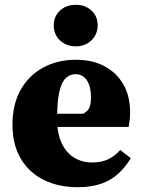

<svg xmlns="http://www.w3.org/2000/svg" viewBox="-20 -765 590 800"><path d="M304 15Q223 15 162 -15.5Q101 -46 66.5 -104Q32 -162 32 -246Q32 -330 66 -390.5Q100 -451 160 -483.5Q220 -516 296 -516Q366 -516 416.5 -488.5Q467 -461 494.5 -412.5Q522 -364 522 -299Q522 -280 520.5 -266Q519 -252 516 -236H147V-291H327Q346 -302 352.5 -316.5Q359 -331 359 -359Q359 -391 351 -412.5Q343 -434 328.5 -445Q314 -456 295 -456Q271 -456 253.5 -439Q236 -422 227 -381.5Q218 -341 218 -270Q218 -208 237.5 -167.5Q257 -127 290 -107.5Q323 -88 363 -88Q403 -88 431 -101.5Q459 -115 481 -140L525 -106Q503 -69 473 -41.5Q443 -14 401.5 0.5Q360 15 304 15ZM296 -572Q256 -572 230 -596.5Q204 -621 204 -659Q204 -697 230 -721Q256 -745 296 -745Q335 -745 361 -721Q387 -697 387 -660Q387 -622 361 -597Q335 -572 296 -572Z"/></svg>

Font: Source Serif 4 ExtraBold
Style: Regular
Weight: 800
Designer: Frank Grießhammer
Foundry: Adobe Systems Incorporated
Version: Version 4.004;hotconv 1.0.116;makeotfexe 2.5.65601